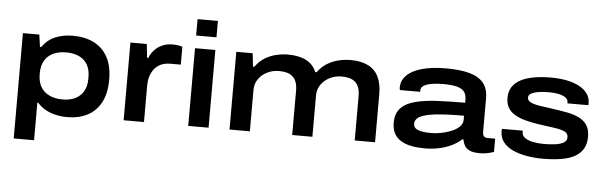

<svg xmlns="http://www.w3.org/2000/svg" viewBox="-54 -917 4085 1297"><g transform="rotate(5 1988.5 -268.5)"><path d="M71 187V-527H182L194 -444H202Q239 -496 292 -517.5Q345 -539 409 -539Q491 -539 551.5 -509Q612 -479 645.5 -418Q679 -357 679 -264Q679 -171 646 -109.5Q613 -48 554.5 -18Q496 12 418 12Q376 12 338 3Q300 -6 269 -23.5Q238 -41 216 -67H209V187ZM376 -104Q427 -104 463 -122Q499 -140 518.5 -174Q538 -208 538 -256V-271Q538 -320 518.5 -354Q499 -388 462 -405.5Q425 -423 374 -423Q323 -423 285.5 -405Q248 -387 228 -352.5Q208 -318 208 -268V-260Q208 -223 219.5 -193.5Q231 -164 253 -144.5Q275 -125 306 -114.5Q337 -104 376 -104Z M800 0V-527H911L921 -434H929Q940 -462 961 -486Q982 -510 1013.5 -524.5Q1045 -539 1085 -539Q1103 -539 1120.5 -536.5Q1138 -534 1152 -529V-408H1083Q1043 -408 1015.5 -394.5Q988 -381 971 -358Q954 -335 946 -307.5Q938 -280 938 -251V0Z M1238 -613V-724H1376V-613ZM1238 0V-527H1376V0Z M1518 0V-527H1629L1639 -437H1648Q1676 -476 1712 -498Q1748 -520 1788.5 -529.5Q1829 -539 1867 -539Q1941 -539 1990 -514.5Q2039 -490 2061 -437H2070Q2099 -476 2135.5 -498Q2172 -520 2212.5 -529.5Q2253 -539 2292 -539Q2362 -539 2409.5 -516Q2457 -493 2481 -446Q2505 -399 2505 -326V0H2367V-302Q2367 -336 2358 -359.5Q2349 -383 2332.5 -397Q2316 -411 2293 -417Q2270 -423 2242 -423Q2200 -423 2163 -405Q2126 -387 2103 -355Q2080 -323 2080 -280V0H1943V-302Q1943 -336 1934 -359.5Q1925 -383 1908.5 -397Q1892 -411 1869 -417Q1846 -423 1817 -423Q1775 -423 1738 -405Q1701 -387 1678.5 -355Q1656 -323 1656 -280V0Z M2842 12Q2795 12 2754.5 4.5Q2714 -3 2683.5 -20.5Q2653 -38 2636 -68Q2619 -98 2619 -143Q2619 -207 2654 -243Q2689 -279 2753 -295Q2817 -311 2902.5 -315Q2988 -319 3088 -319V-341Q3088 -375 3071.5 -395Q3055 -415 3020.5 -423.5Q2986 -432 2930 -432Q2885 -432 2851 -426Q2817 -420 2798 -408Q2779 -396 2779 -378V-366H2641Q2640 -370 2639.5 -374Q2639 -378 2639 -383Q2639 -430 2673 -465Q2707 -500 2774 -519.5Q2841 -539 2941 -539Q3034 -539 3097.5 -522Q3161 -505 3193.5 -466Q3226 -427 3226 -361V-134Q3226 -115 3233.5 -105Q3241 -95 3260 -95H3311V-5Q3301 -1 3274.5 5.5Q3248 12 3216 12Q3172 12 3147.5 1Q3123 -10 3112.5 -29Q3102 -48 3098 -71H3090Q3062 -45 3023 -26Q2984 -7 2938 2.5Q2892 12 2842 12ZM2876 -95Q2908 -95 2944.5 -102Q2981 -109 3014 -122.5Q3047 -136 3067.5 -156.5Q3088 -177 3088 -204V-231Q2976 -231 2902.5 -223.5Q2829 -216 2793 -198Q2757 -180 2757 -147Q2757 -125 2774.5 -114Q2792 -103 2819.5 -99Q2847 -95 2876 -95Z M3642 12Q3584 12 3531 2.5Q3478 -7 3437.5 -26Q3397 -45 3373.5 -75.5Q3350 -106 3350 -148Q3350 -153 3350.5 -157Q3351 -161 3352 -165H3493Q3493 -164 3492.5 -161Q3492 -158 3492 -156Q3492 -131 3513.5 -116Q3535 -101 3569.5 -94.5Q3604 -88 3643 -88Q3682 -88 3717.5 -92.5Q3753 -97 3775 -109.5Q3797 -122 3797 -147Q3797 -173 3773 -184.5Q3749 -196 3703.5 -202.5Q3658 -209 3593 -218Q3545 -225 3504.5 -236Q3464 -247 3433.5 -264.5Q3403 -282 3386.5 -309.5Q3370 -337 3370 -377Q3370 -420 3389.5 -450.5Q3409 -481 3445.5 -500.5Q3482 -520 3534 -529.5Q3586 -539 3651 -539Q3709 -539 3757.5 -529.5Q3806 -520 3842 -501Q3878 -482 3898.5 -454Q3919 -426 3919 -390Q3919 -386 3919 -382.5Q3919 -379 3918 -375H3777V-379Q3777 -401 3759 -414Q3741 -427 3712.5 -433Q3684 -439 3650 -439Q3638 -439 3614.5 -438Q3591 -437 3566.5 -432.5Q3542 -428 3525 -418.5Q3508 -409 3508 -391Q3508 -369 3533 -358Q3558 -347 3598.5 -341.5Q3639 -336 3686 -329Q3737 -322 3782.5 -313Q3828 -304 3862 -287Q3896 -270 3915.5 -240.5Q3935 -211 3935 -163Q3935 -114 3915.5 -80.5Q3896 -47 3858.5 -26.5Q3821 -6 3766.5 3Q3712 12 3642 12Z"/></g></svg>

Font: Archivo SemiBold Expanded SemiBold
Style: Regular
Weight: 600
Width: 7
Version: Version 2.001